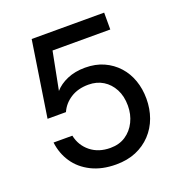

<svg xmlns="http://www.w3.org/2000/svg" viewBox="-129 -809 873 931"><g transform="rotate(-20 307.5 -344.0)"><path d="M314 12Q241 12 187 -15Q133 -42 102 -88Q71 -134 64 -192H161Q172 -139 213 -106Q254 -73 315 -73Q361 -73 394 -95Q427 -117 445.5 -154.5Q464 -192 464 -237Q464 -286 445 -322Q426 -358 393.5 -378Q361 -398 318 -398Q264 -398 226 -373.5Q188 -349 171 -310H76L136 -700H510V-613H212L174 -418Q198 -446 238.5 -463.5Q279 -481 331 -481Q385 -481 427 -462Q469 -443 499 -410Q529 -377 544.5 -333Q560 -289 560 -238Q560 -186 543.5 -140.5Q527 -95 494.5 -60.5Q462 -26 417 -7Q372 12 314 12Z"/></g></svg>

Font: DM Sans 24pt Medium
Style: Regular
Weight: 500
Designer: Colophon Foundry, Jonny Pinhorn
Foundry: Colophon Foundry
Version: Version 4.004;gftools[0.9.30]